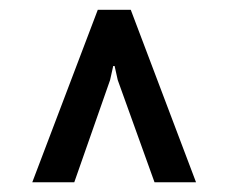

<svg xmlns="http://www.w3.org/2000/svg" viewBox="-20 -731 471 395"><path d="M132.8 -356H46.4L181.2 -710.9H249L383.3 -356H297.9L222.2 -566.4L215.8 -595.2H212.9L206.5 -566.4Z"/></svg>

Font: Ufes Sans
Style: Regular
Weight: 400
Designer: Ricardo Esteves, Filipe Motta, Cassio Ferreira, Ana Quintelato & Breno Mello
Foundry: ProDesignUfes - Ricardo Esteves, Filipe Motta, Cassio Ferreira, Ana Quintelato & Breno Mello (This is a derivative work,
Version: Version 2.0